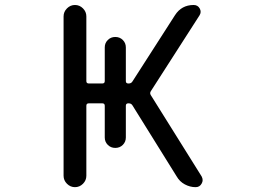

<svg xmlns="http://www.w3.org/2000/svg" viewBox="-20 -775 1040 774"><path d="M236.3 -709Q236.3 -727.5 250 -741.2Q263.7 -754.9 282.2 -754.9Q300.8 -754.9 314.5 -741.2Q328.1 -727.5 328.1 -709V-448.2Q328.1 -438.5 337.9 -438.5H392.6Q402.3 -438.5 402.3 -448.2V-584Q402.3 -601.6 414.6 -613.8Q426.8 -626 444.8 -626Q462.9 -626 475.1 -613.8Q487.3 -601.6 487.3 -584V-448.2Q487.3 -438.5 497.1 -438.5H499Q508.8 -438.5 513.7 -446.3L685.5 -713.9Q711.9 -754.9 760.7 -754.9Q777.3 -754.9 785.2 -740.7Q793 -726.6 784.2 -712.9L587.9 -407.2Q583 -399.4 587.9 -391.6L793 -63.5Q796.9 -55.7 796.9 -48.8Q796.9 -42 793 -35.2Q785.2 -20.5 768.6 -20.5Q746.1 -20.5 725.1 -31.7Q704.1 -43 692.4 -63.5L513.7 -350.6Q508.8 -358.4 499 -358.4H497.1Q487.3 -358.4 487.3 -348.6V-220.7Q487.3 -203.1 475.1 -190.9Q462.9 -178.7 444.8 -178.7Q426.8 -178.7 414.6 -190.9Q402.3 -203.1 402.3 -220.7V-348.6Q402.3 -358.4 392.6 -358.4H337.9Q328.1 -358.4 328.1 -348.6V-66.4Q328.1 -47.9 314.5 -34.2Q300.8 -20.5 282.2 -20.5Q263.7 -20.5 250 -34.2Q236.3 -47.9 236.3 -66.4Z"/></svg>

Font: Rounded-X Mgen+ 1mn regular
Style: Regular
Weight: 400
Designer: [Source Han Sans]
Ryoko NISHIZUKA  (kana & ideographs); Paul D. Hunt (Latin, Greek & Cyrillic); Wenlong ZHANG  (bopomofo
Version: Version 1.059.20150602